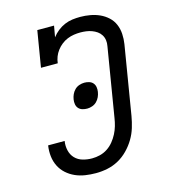

<svg xmlns="http://www.w3.org/2000/svg" viewBox="-111 -832 823 930"><g transform="rotate(-15 300.0 -367.5)"><path d="M256 8Q229 8 202.5 4Q176 0 152.5 -10.5Q129 -21 110 -38Q91 -55 79.5 -78Q68 -101 65 -127.5Q62 -154 66 -181Q66 -181 66 -181.5Q66 -182 66 -182H149Q149 -182 149 -182Q149 -182 149 -182Q145 -158 150.5 -134.5Q156 -111 171.5 -95Q187 -79 209.5 -72.5Q232 -66 256 -66Q276 -66 296 -71Q316 -76 333.5 -87.5Q351 -99 364.5 -115.5Q378 -132 387.5 -150.5Q397 -169 402.5 -188Q408 -207 411 -227L468 -572Q471 -587 469 -601.5Q467 -616 459.5 -628Q452 -640 440.5 -648Q429 -656 415.5 -661Q402 -666 387.5 -668Q373 -670 358 -670Q342 -670 325.5 -667.5Q309 -665 293 -658.5Q277 -652 263 -641Q249 -630 238.5 -616Q228 -602 222 -586.5Q216 -571 214 -554H130L160 -735H244L234 -679Q247 -696 263.5 -709Q280 -722 299 -730Q318 -738 337.5 -740.5Q357 -743 377 -743Q402 -743 427 -738.5Q452 -734 474 -724Q496 -714 514 -697.5Q532 -681 541.5 -658.5Q551 -636 552.5 -610.5Q554 -585 550 -560L493 -215Q488 -186 479.5 -158Q471 -130 455.5 -104Q440 -78 418 -55.5Q396 -33 369.5 -18.5Q343 -4 314 2Q285 8 256 8ZM296 -305Q283 -305 271.5 -308.5Q260 -312 252.5 -320.5Q245 -329 243 -341Q241 -353 243 -365Q245 -378 250.5 -390Q256 -402 265.5 -411.5Q275 -421 288 -425.5Q301 -430 314 -430Q326 -430 337.5 -426.5Q349 -423 356.5 -414.5Q364 -406 366 -394Q368 -382 366 -370Q364 -357 358.5 -345Q353 -333 343.5 -323.5Q334 -314 321 -309.5Q308 -305 296 -305Z"/></g></svg>

Font: Iosevka Curly Slab ExObl
Style: Regular
Weight: 400
Width: 7
Italic angle: -9°
Monospace: yes
Designer: Belleve Invis
Foundry: Belleve Invis
Version: Version 11.1.0; ttfautohint (v1.8.3)